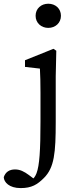

<svg xmlns="http://www.w3.org/2000/svg" viewBox="-103 -746 400 1016"><path d="M6.2 249.3C64.8 249.3 94.7 230.5 129.7 195.5C184.4 140.8 191.9 63.2 191.9 -100.2V-342L194.9 -477.6L179.8 -487.7L29.3 -427.3V-392L108.2 -383C110.2 -343 111.2 -312 111.2 -257V-101.9C111.2 48.5 106 129.3 90.3 170.7C75.6 208.7 52.7 215.1 24.5 215.1L26.8 235.2L95.8 214.7L51.3 181.3C24.5 161.2 2.9 150.6 -23.6 150.6C-53.2 150.6 -74.3 164.4 -83.1 191.6C-82.2 218.1 -54.4 249.3 6.2 249.3ZM152.5 -598.4C190 -598.4 219.5 -624.8 219.5 -662.4C219.5 -700.9 190 -726.3 152.5 -726.3C114.9 -726.3 85.4 -700.9 85.4 -662.4C85.4 -624.8 114.9 -598.4 152.5 -598.4Z"/></svg>

Font: Source Serif Variable
Style: Regular
Weight: 389
Designer: Frank Grießhammer
Foundry: Adobe Systems Incorporated
Version: Version 3.001;hotconv 1.0.111;makeotfexe 2.5.65597